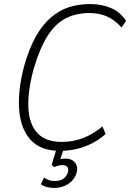

<svg xmlns="http://www.w3.org/2000/svg" viewBox="-20 -733 639 943"><path d="M275 8Q180 8 130.5 -46Q81 -100 74 -195Q67 -290 99 -410Q124 -497 156.5 -554.5Q189 -612 230.5 -647.5Q272 -683 319.5 -698Q367 -713 423 -713Q481 -713 526.5 -693Q572 -673 599 -630L577 -598Q545 -634 507 -651.5Q469 -669 418 -669Q355 -669 304 -643.5Q253 -618 214.5 -558Q176 -498 145 -394Q115 -281 119.5 -201Q124 -121 164.5 -78.5Q205 -36 283 -36Q338 -36 387 -54.5Q436 -73 483 -112L499 -75Q469 -48 433 -29.5Q397 -11 357 -1.5Q317 8 275 8ZM246 190Q227 190 209.5 185.5Q192 181 181 172L196 139Q208 147 220 151.5Q232 156 247 156Q275 156 290.5 145.5Q306 135 313 115Q318 98 311.5 88Q305 78 284 78Q276 78 266.5 80.5Q257 83 246 88L234 76L263 -20H299L274 55L258 54Q267 50 279 48Q291 46 302 46Q323 46 337 55Q351 64 356.5 80Q362 96 356 117Q346 150 316 170Q286 190 246 190Z"/></svg>

Font: Nunito Sans 7pt Condensed ExtraLight
Style: Italic
Weight: 250
Width: 3
Italic angle: -9°
Designer: Vernon Adams
Foundry: Vernon Adams
Version: Version 3.101;gftools[0.9.27]